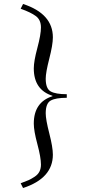

<svg xmlns="http://www.w3.org/2000/svg" viewBox="-20 -750 460 966"><path d="M316 -258Q260 -258 235 -244Q210 -230 210 -180Q210 -149 228 -79Q246 -9 246 28Q246 147 96 196L84 172Q109 163 123.5 156.5Q138 150 154.5 139Q171 128 178.5 113Q186 98 186 78Q186 42 168 -25Q150 -92 150 -128Q150 -236 244 -266V-268Q150 -298 150 -406Q150 -442 168 -509Q186 -576 186 -612Q186 -650 160.5 -669Q135 -688 84 -706L96 -730Q246 -681 246 -562Q246 -525 228 -455Q210 -385 210 -354Q210 -304 235 -290Q260 -276 316 -276Z"/></svg>

Font: Old Standard TT
Style: Regular
Weight: 400
Designer: Alexey Kryukov <alexios@thessalonica.org.ru>
Version: Version 1.0